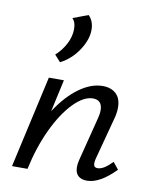

<svg xmlns="http://www.w3.org/2000/svg" viewBox="-82 -785 694 854"><g transform="rotate(10 264.5 -357.5)"><path d="M133 -522Q161 -547 178.5 -580.5Q196 -614 196 -648Q196 -680 180 -695L249 -721Q273 -697 273 -658Q273 -614 241.5 -566Q210 -518 160 -492ZM497 -66Q427 6 369 6Q343 6 329 -7Q315 -20 315 -46Q315 -61 319 -77L370 -278Q375 -298 375 -312Q375 -359 333 -359Q291 -359 244.5 -311Q198 -263 159.5 -181Q121 -99 100 0H30L123 -416H191L159 -271Q206 -343 260 -382Q314 -421 366 -421Q404 -421 426.5 -400Q449 -379 449 -338Q449 -312 441 -285L391 -97Q388 -85 388 -76Q388 -57 406 -57Q420 -57 435.5 -66.5Q451 -76 472 -97Z"/></g></svg>

Font: Ysabeau Medium
Style: Italic
Weight: 500
Italic angle: -12°
Designer: Christian Thalmann (Catharsis Fonts)
Version: Version 0.003